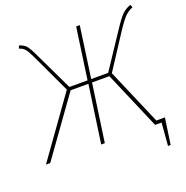

<svg xmlns="http://www.w3.org/2000/svg" viewBox="-145 -823 1058 1094"><g transform="rotate(-20 384.0 -276.5)"><path d="M676 -21H728L705 138H689L700 0H661L511 -350H406L356 0H334L384 -350H276L25 0H-1L257 -361L161 -566Q139 -613 128.5 -632Q118 -651 108 -659.5Q98 -668 80 -674L87 -691Q108 -684 120 -674.5Q132 -665 143.5 -644.5Q155 -624 177 -577L276 -370H386L430 -681H452L408 -370H511L651 -581Q690 -640 710.5 -660Q731 -680 762 -691L769 -674Q742 -663 722 -643.5Q702 -624 665 -568L530 -361Z"/></g></svg>

Font: Fira Sans Thin
Style: Italic
Weight: 250
Italic angle: -8°
Designer: Carrois Corporate & Edenspiekermann AG
Foundry: Carrois Corporate GbR & Edenspiekermann AG
Version: Version 4.203